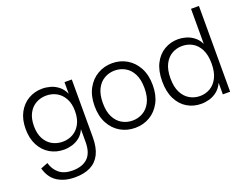

<svg xmlns="http://www.w3.org/2000/svg" viewBox="-132 -988 1932 1483"><g transform="rotate(-20 834.0 -246.5)"><path d="M258 212Q173 212 114.5 175Q56 138 34 58L93 35Q108 90 148.5 123Q189 156 257 156Q339 156 382.5 114Q426 72 426 -16V-122Q408 -82 379 -59.5Q350 -37 316.5 -27.5Q283 -18 251 -18Q188 -18 136.5 -48Q85 -78 55 -134.5Q25 -191 25 -269Q25 -347 55 -403Q85 -459 136.5 -489Q188 -519 251 -519Q284 -519 318 -509.5Q352 -500 382 -476.5Q412 -453 431 -412V-507H491V-33Q491 52 464 106Q437 160 385 186Q333 212 258 212ZM262 -79Q308 -79 346 -100Q384 -121 407.5 -163.5Q431 -206 431 -269Q431 -332 407.5 -374Q384 -416 346 -437Q308 -458 262 -458Q216 -458 177.5 -437Q139 -416 116 -373.5Q93 -331 93 -268Q93 -206 116 -163.5Q139 -121 177.5 -100Q216 -79 262 -79Z M825 12Q759 12 704.5 -19.5Q650 -51 618 -110.5Q586 -170 586 -253Q586 -336 618 -395.5Q650 -455 704.5 -487Q759 -519 825 -519Q892 -519 946 -487Q1000 -455 1032 -395.5Q1064 -336 1064 -253Q1064 -170 1032 -110.5Q1000 -51 946 -19.5Q892 12 825 12ZM825 -48Q871 -48 910 -70Q949 -92 972.5 -137.5Q996 -183 996 -253Q996 -324 972.5 -369.5Q949 -415 910 -437Q871 -459 825 -459Q779 -459 740 -437Q701 -415 677.5 -369.5Q654 -324 654 -253Q654 -183 677.5 -137.5Q701 -92 740 -70Q779 -48 825 -48Z M1368 12Q1305 12 1253.5 -18.5Q1202 -49 1172 -108.5Q1142 -168 1142 -254Q1142 -340 1172 -399Q1202 -458 1253.5 -488.5Q1305 -519 1368 -519Q1398 -519 1430.5 -510Q1463 -501 1493 -479Q1523 -457 1543 -417V-705H1608V0H1548V-95Q1529 -54 1499 -30.5Q1469 -7 1435 2.5Q1401 12 1368 12ZM1379 -48Q1425 -48 1463 -70Q1501 -92 1524.5 -137.5Q1548 -183 1548 -254Q1548 -325 1524.5 -370.5Q1501 -416 1463 -437.5Q1425 -459 1379 -459Q1334 -459 1295.5 -437.5Q1257 -416 1233.5 -370.5Q1210 -325 1210 -254Q1210 -183 1233.5 -137.5Q1257 -92 1295.5 -70Q1334 -48 1379 -48Z"/></g></svg>

Font: TikTok Sans Light
Style: Regular
Weight: 300
Version: Version 4.000